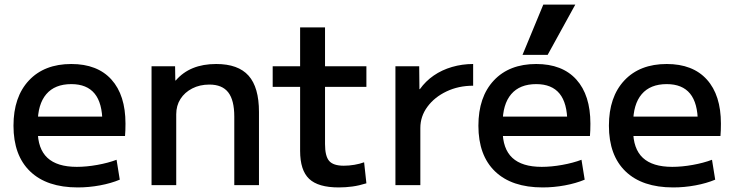

<svg xmlns="http://www.w3.org/2000/svg" viewBox="-20 -810 3211 840"><path d="M320 10Q185 10 112 -60Q39 -130 39 -260Q39 -386 106.5 -458Q174 -530 292 -530Q406 -530 467.5 -462Q529 -394 529 -269Q529 -256 528.5 -240Q528 -224 527 -215H99V-300H445L428 -274Q428 -359 394 -400.5Q360 -442 292 -442Q220 -442 182.5 -398Q145 -354 145 -270V-240Q145 -159 187.5 -119.5Q230 -80 316 -80Q358 -80 405.5 -88.5Q453 -97 490 -111L504 -24Q466 -8 417.5 1Q369 10 320 10Z M643 0V-520H746L747 -458H749Q780 -494 824 -512Q868 -530 926 -530Q1022 -530 1067.5 -479Q1113 -428 1113 -320V0H1005V-300Q1005 -372 978.5 -406Q952 -440 896 -440Q854 -440 821 -423Q788 -406 769.5 -377Q751 -348 751 -310V0Z M1462 10Q1372 10 1332.5 -27.5Q1293 -65 1293 -150V-430H1173V-520H1293V-690H1402V-520H1583V-430H1402V-180Q1402 -127 1420 -106Q1438 -85 1484 -85Q1507 -85 1530.5 -89Q1554 -93 1573 -100L1583 -8Q1551 2 1521.5 6Q1492 10 1462 10Z M1710 0V-520H1814L1815 -420H1817Q1842 -455 1877.5 -479.5Q1913 -504 1957.5 -517Q2002 -530 2050 -530V-435Q1986 -435 1933.5 -410Q1881 -385 1850 -343Q1819 -301 1819 -250V0Z M2354 10Q2219 10 2146 -60Q2073 -130 2073 -260Q2073 -386 2140.5 -458Q2208 -530 2326 -530Q2440 -530 2501.5 -462Q2563 -394 2563 -269Q2563 -256 2562.5 -240Q2562 -224 2561 -215H2133V-300H2479L2462 -274Q2462 -359 2428 -400.5Q2394 -442 2326 -442Q2254 -442 2216.5 -398Q2179 -354 2179 -270V-240Q2179 -159 2221.5 -119.5Q2264 -80 2350 -80Q2392 -80 2439.5 -88.5Q2487 -97 2524 -111L2538 -24Q2500 -8 2451.5 1Q2403 10 2354 10ZM2376 -570H2266L2357 -790H2497Z M2925 10Q2790 10 2717 -60Q2644 -130 2644 -260Q2644 -386 2711.5 -458Q2779 -530 2897 -530Q3011 -530 3072.5 -462Q3134 -394 3134 -269Q3134 -256 3133.5 -240Q3133 -224 3132 -215H2704V-300H3050L3033 -274Q3033 -359 2999 -400.5Q2965 -442 2897 -442Q2825 -442 2787.5 -398Q2750 -354 2750 -270V-240Q2750 -159 2792.5 -119.5Q2835 -80 2921 -80Q2963 -80 3010.5 -88.5Q3058 -97 3095 -111L3109 -24Q3071 -8 3022.5 1Q2974 10 2925 10Z"/></svg>

Font: M PLUS 1 Thin Medium
Style: Regular
Weight: 500
Version: Version 1.001